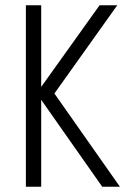

<svg xmlns="http://www.w3.org/2000/svg" viewBox="-20 -707 489 727"><path d="M78 0H136V-329L367 0H434L186 -353L424 -687H357L136 -378V-687H78Z"/></svg>

Font: Secuela Light
Style: Regular
Weight: 300
Designer: Fernando Haro
Foundry: deFharo
Version: Version 1.708